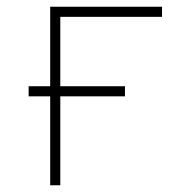

<svg xmlns="http://www.w3.org/2000/svg" viewBox="-20 -550 551 570"><path d="M159 -264V0H129V-264H65V-294H129V-530H461V-500H159V-294H351V-264Z"/></svg>

Font: Geist Thin
Style: Regular
Weight: 400
Designer: Basement.studio, Andrés Briganti, Mateo Zaragoza
Foundry: Basement.studio, Vercel, Andrés Briganti, Guido Ferreyra, Mateo Zaragoza
Version: Version 1.401